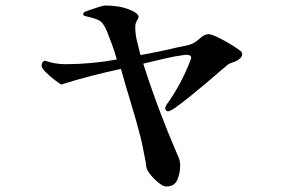

<svg xmlns="http://www.w3.org/2000/svg" viewBox="-20 -693 1040 697"><path d="M859 -496Q859 -488 853 -482.5Q847 -477 841 -473Q833 -469 824.5 -466.5Q816 -464 808 -459Q799 -452 776.5 -432.5Q754 -413 725 -388.5Q696 -364 668 -341.5Q640 -319 619 -304Q598 -289 591 -289Q580 -289 580 -300Q580 -303 581.5 -306Q583 -309 584 -312Q639 -388 672 -476Q674 -480 674 -483Q674 -490 668.5 -492Q663 -494 657 -494Q656 -494 655 -494Q654 -494 652 -494Q614 -489 576 -480Q538 -471 500 -462Q527 -377 558.5 -293.5Q590 -210 625 -129Q630 -119 632 -110.5Q634 -102 634 -91Q634 -66 624 -41Q614 -16 583 -16Q573 -16 556.5 -29Q540 -42 527 -58Q514 -74 512 -84Q510 -91 509.5 -99Q509 -107 507 -114Q503 -135 499 -155.5Q495 -176 490 -196Q474 -258 455 -320Q436 -382 419 -443Q364 -431 309.5 -417Q255 -403 202 -386Q194 -391 177 -404Q160 -417 145.5 -431.5Q131 -446 131 -455Q131 -469 143 -473Q178 -460 217 -460Q310 -460 404 -477Q397 -503 387.5 -529Q378 -555 368 -580Q355 -612 337.5 -620Q320 -628 288 -635Q282 -637 282 -641Q282 -647 290 -651Q298 -654 312.5 -659Q327 -664 341.5 -668.5Q356 -673 363 -673Q386 -673 411 -669Q436 -665 457 -655Q462 -654 472.5 -646.5Q483 -639 483 -633Q483 -627 477 -618Q471 -609 471 -594Q471 -569 477.5 -543Q484 -517 490 -493Q524 -499 557.5 -506Q591 -513 624 -521Q635 -523 652 -526.5Q669 -530 677 -534Q691 -540 706.5 -554.5Q722 -569 738 -569Q745 -569 761 -562Q777 -555 795 -545Q813 -535 828 -525.5Q843 -516 849 -511Q854 -508 856.5 -505Q859 -502 859 -496Z"/></svg>

Font: Kaisei HarunoUmi Medium
Style: Regular
Weight: 500
Designer: Font-Kai, 金井和夫
Foundry: KAZUO KANAI
Version: Version 5.003